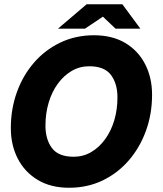

<svg xmlns="http://www.w3.org/2000/svg" viewBox="-20 -870 767 904"><path d="M305 14Q219 14 157.5 -23Q96 -60 63.5 -123.5Q31 -187 31 -267Q31 -357 59.5 -436Q88 -515 140 -575Q192 -635 264 -669.5Q336 -704 422 -704Q509 -704 570 -667.5Q631 -631 663.5 -567.5Q696 -504 696 -424Q696 -334 667.5 -255Q639 -176 587 -115.5Q535 -55 463.5 -20.5Q392 14 305 14ZM327 -132Q372 -132 409.5 -154Q447 -176 475 -214.5Q503 -253 518 -303.5Q533 -354 533 -412Q533 -476 502.5 -517Q472 -558 400 -558Q355 -558 317.5 -536Q280 -514 252 -475.5Q224 -437 209 -386.5Q194 -336 194 -278Q194 -214 224.5 -173Q255 -132 327 -132ZM253 -735 388 -850H517L495 -812L380 -735ZM524 -735 443 -812 427 -850H556L641 -735Z"/></svg>

Font: Radio Canada Big
Style: Bold Italic
Weight: 700
Italic angle: -12°
Designer: Étienne Aubert Bonn
Foundry: Coppers and Brasses
Version: Version 1.001